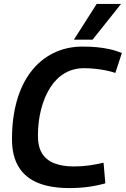

<svg xmlns="http://www.w3.org/2000/svg" viewBox="-20 -947 640 977"><path d="M333 10Q238 10 173 -16.5Q108 -43 74.5 -98.5Q41 -154 41 -239Q41 -346 65.5 -433Q90 -520 137 -581.5Q184 -643 251 -676.5Q318 -710 401 -710Q437 -710 470.5 -707Q504 -704 536.5 -697Q569 -690 600 -677L567 -576Q543 -584 517.5 -589Q492 -594 464 -597Q436 -600 408 -600Q353 -600 309.5 -574.5Q266 -549 236 -502Q206 -455 189.5 -392Q173 -329 173 -256Q173 -199 195 -165Q217 -131 258 -115.5Q299 -100 357 -100Q398 -100 435.5 -105.5Q473 -111 507 -119L516 -14Q473 -2 428.5 4Q384 10 333 10ZM356 -745 472 -927H596L451 -745Z"/></svg>

Font: Georama ExtraCondensed Thin SemiBold
Style: Italic
Weight: 600
Italic angle: -9°
Version: Version 1.001